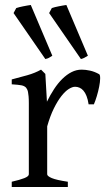

<svg xmlns="http://www.w3.org/2000/svg" viewBox="-20 -747 436 767"><path d="M376 -450.7Q380.4 -447.8 380.1 -433.6Q379.9 -419.4 376.2 -400.9Q372.6 -382.3 366.7 -362.8Q360.8 -343.3 355 -330.1H334Q331.1 -349.6 325.7 -363.3Q320.3 -377 313.2 -385Q306.2 -393.1 297.6 -396.7Q289.1 -400.4 279.8 -400.4Q269 -400.4 254.6 -391.4Q240.2 -382.3 225.1 -363Q210 -343.8 195.1 -313.7Q180.2 -283.7 168.5 -242.2V-50.8Q168.5 -43.5 186.8 -35.6Q205.1 -27.8 251 -21V0H26.9V-21Q59.1 -28.3 77.1 -35.4Q95.2 -42.5 95.2 -50.8V-335Q95.2 -351.1 94.2 -362.1Q93.3 -373 91.8 -379.9Q90.3 -386.7 88.1 -390.6Q85.9 -394.5 84 -397Q80.6 -400.4 76.4 -402.6Q72.3 -404.8 65.7 -406.2Q59.1 -407.7 49.8 -408.4Q40.5 -409.2 26.9 -410.2V-429.7Q58.6 -438 89.1 -446.5Q119.6 -455.1 144 -468.8L161.1 -451.7L167.5 -340.8Q180.7 -367.7 196 -391.1Q211.4 -414.6 229 -431.9Q246.6 -449.2 265.9 -459Q285.2 -468.8 306.2 -468.8Q321.8 -468.8 339.8 -464.8Q357.9 -460.9 376 -450.7ZM34.2 -694.8 44.9 -714.8Q50.3 -716.8 57.6 -718.5Q64.9 -720.2 73 -721.9Q81.1 -723.6 89.1 -724.9Q97.2 -726.1 103 -727.1L189 -524.4Q180.2 -518.6 175.3 -515.9Q170.4 -513.2 161.1 -511.2ZM176.3 -694.8 187 -714.8Q191.9 -716.8 199.5 -718.5Q207 -720.2 215.1 -721.9Q223.1 -723.6 231.2 -724.9Q239.3 -726.1 245.1 -727.1L331.1 -524.4Q321.3 -518.6 316.4 -515.9Q311.5 -513.2 303.2 -511.2Z"/></svg>

Font: Noto Serif Devanagari
Style: Regular
Weight: 400
Designer: Monotype Design Team
Foundry: Monotype Imaging Inc.
Version: Version 1.01